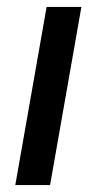

<svg xmlns="http://www.w3.org/2000/svg" viewBox="-20 -532 279 552"><path d="M24 0 114 -512H214L124 0Z"/></svg>

Font: DM Sans 12pt Medium
Style: Italic
Weight: 500
Italic angle: -10°
Version: Version 4.004;gftools[0.9.30]